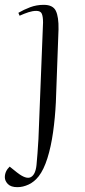

<svg xmlns="http://www.w3.org/2000/svg" viewBox="-53 -545 350 794"><path d="M178 -122Q175 -59 166.5 1.5Q158 62 143 109.5Q128 157 107 184Q89 207 65.5 218Q42 229 19 229Q-8 229 -20.5 216Q-33 203 -33 188Q-33 163 -13 144L17 168Q55 198 74.5 187.5Q94 177 98 137Q100 113 102 90Q104 67 106 30L125 -452Q125 -476 120 -488Q115 -500 97 -500Q82 -500 65 -494.5Q48 -489 28 -480L23 -492Q45 -505 71.5 -515Q98 -525 128 -525Q166 -525 178 -500Q190 -475 189 -424Z"/></svg>

Font: Literata 72pt Light
Style: Italic
Weight: 300
Italic angle: -2°
Designer: Latin by Veronika Burian and Jose Scaglione. Greek by Irene Vlachou. Cyrillic by Vera Evstafieva
Foundry: TypeTogether
Version: Version 3.002